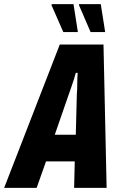

<svg xmlns="http://www.w3.org/2000/svg" viewBox="-61 -902 584 922"><path d="M-41 0 226 -688H436L451 0H295L298 -127H160L115 0ZM202 -255H303L308 -450Q309 -459 309.5 -471.5Q310 -484 310 -498.5Q310 -513 310.5 -526.5Q311 -540 312 -552H303Q299 -537 293 -518Q287 -499 280.5 -481Q274 -463 270 -451ZM243 -748 186 -878 188 -882H292L313 -748ZM374 -748 318 -878 319 -882H423L444 -748Z"/></svg>

Font: Archivo ExtraCondensed ExtraBold
Style: Italic
Weight: 800
Width: 2
Italic angle: -10°
Designer: Hector Gatti
Foundry: Omnibus-Type
Version: Version 2.001